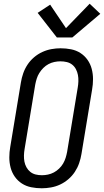

<svg xmlns="http://www.w3.org/2000/svg" viewBox="-20 -1002 558 1030"><path d="M204 8Q175 8 147.5 2.5Q120 -3 97.5 -17.5Q75 -32 59.5 -54Q44 -76 37 -102.5Q30 -129 30 -157.5Q30 -186 35 -214L92 -559Q96 -584 104.5 -608.5Q113 -633 127.5 -655Q142 -677 162.5 -694.5Q183 -712 207 -723Q231 -734 256 -738.5Q281 -743 305 -743Q334 -743 361.5 -737.5Q389 -732 411.5 -717.5Q434 -703 449.5 -681Q465 -659 472 -632.5Q479 -606 479 -577.5Q479 -549 474 -521L417 -176Q413 -151 404.5 -126.5Q396 -102 381.5 -80Q367 -58 346.5 -40.5Q326 -23 302.5 -12Q279 -1 253.5 3.5Q228 8 204 8ZM205 -62Q221 -62 237.5 -65.5Q254 -69 269 -77Q284 -85 297 -97.5Q310 -110 318.5 -124.5Q327 -139 332 -155Q337 -171 340 -187L397 -532Q400 -549 400.5 -566.5Q401 -584 398 -600Q395 -616 387.5 -630.5Q380 -645 367.5 -655Q355 -665 338.5 -669Q322 -673 304 -673Q288 -673 271.5 -669.5Q255 -666 240 -658Q225 -650 212.5 -637.5Q200 -625 191 -610.5Q182 -596 177 -580Q172 -564 169 -548L112 -203Q109 -186 108.5 -168.5Q108 -151 111 -135Q114 -119 122 -104.5Q130 -90 142.5 -80Q155 -70 171 -66Q187 -62 205 -62ZM285 -801 182 -933 249 -977 334 -851 461 -982 518 -928 368 -801Z"/></svg>

Font: Iosevka SS04 Oblique
Style: Regular
Weight: 400
Italic angle: -9°
Monospace: yes
Designer: Belleve Invis
Foundry: Belleve Invis
Version: Version 19.0.0; ttfautohint (v1.8.4)